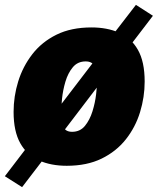

<svg xmlns="http://www.w3.org/2000/svg" viewBox="-34 -668 650 791"><path d="M526 -648 596 -603 411 -361 402 -356 210 -104 204 -89 57 103 -14 58 164 -175 178 -186 366 -432 371 -447ZM343 -555Q407 -555 456.5 -533.5Q506 -512 534 -463Q562 -414 562 -332Q562 -268 543 -206Q524 -144 484.5 -94Q445 -44 384.5 -14.5Q324 15 241 15Q176 15 126.5 -7Q77 -29 49.5 -78Q22 -127 22 -207Q22 -271 41 -332.5Q60 -394 99 -444.5Q138 -495 198.5 -525Q259 -555 343 -555ZM319 -415Q286 -415 266 -391Q246 -367 235.5 -331.5Q225 -296 221.5 -261Q218 -226 218 -203Q218 -163 227.5 -144Q237 -125 263 -125Q296 -125 316 -149.5Q336 -174 347 -209.5Q358 -245 362 -280Q366 -315 366 -336Q366 -377 355.5 -396Q345 -415 319 -415Z"/></svg>

Font: Bitter Thin Black
Style: Italic
Weight: 900
Italic angle: -9°
Version: Version 3.020